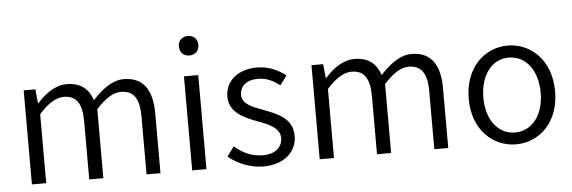

<svg xmlns="http://www.w3.org/2000/svg" viewBox="-50 -926 3273 1098"><g transform="rotate(-5 1587.0 -377.5)"><path d="M94 0H176V-396C227 -454 275 -483 318 -483C390 -483 423 -437 423 -333V0H504V-396C557 -454 602 -483 646 -483C718 -483 752 -437 752 -333V0H832V-343C832 -481 779 -554 669 -554C604 -554 547 -511 489 -449C468 -513 424 -554 341 -554C277 -554 219 -513 172 -460H169L161 -540H94Z M1014 0H1096V-540H1014ZM1056 -656C1088 -656 1112 -678 1112 -713C1112 -746 1088 -768 1056 -768C1022 -768 1000 -746 1000 -713C1000 -678 1022 -656 1056 -656Z M1422 13C1547 13 1615 -59 1615 -145C1615 -248 1528 -279 1448 -310C1386 -333 1330 -353 1330 -407C1330 -451 1363 -489 1435 -489C1485 -489 1523 -468 1559 -441L1599 -494C1558 -527 1499 -554 1435 -554C1318 -554 1251 -487 1251 -403C1251 -311 1335 -276 1411 -247C1471 -225 1537 -199 1537 -141C1537 -91 1500 -51 1425 -51C1357 -51 1309 -78 1262 -116L1222 -61C1272 -19 1345 13 1422 13Z M1746 0H1828V-396C1879 -454 1927 -483 1970 -483C2042 -483 2075 -437 2075 -333V0H2156V-396C2209 -454 2254 -483 2298 -483C2370 -483 2404 -437 2404 -333V0H2484V-343C2484 -481 2431 -554 2321 -554C2256 -554 2199 -511 2141 -449C2120 -513 2076 -554 1993 -554C1929 -554 1871 -513 1824 -460H1821L1813 -540H1746Z M2873 13C3005 13 3121 -91 3121 -269C3121 -450 3005 -554 2873 -554C2741 -554 2625 -450 2625 -269C2625 -91 2741 13 2873 13ZM2873 -55C2776 -55 2709 -141 2709 -269C2709 -398 2776 -485 2873 -485C2971 -485 3038 -398 3038 -269C3038 -141 2971 -55 2873 -55Z"/></g></svg>

Font: Noto Sans HK DemiLight
Style: Regular
Weight: 350
Designer: Ryoko NISHIZUKA 西塚涼子 (kana, bopomofo & ideographs); Paul D. Hunt (Latin, Greek & Cyrillic); Sandoll Communications 산돌커뮤니
Foundry: Adobe
Version: Version 2.004;hotconv 1.0.118;makeotfexe 2.5.65603